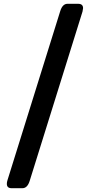

<svg xmlns="http://www.w3.org/2000/svg" viewBox="-20 -760 473 1010"><path d="M41 230Q16 230 16 207Q16 198 19 189L297 -702Q309 -740 335 -740H391Q417 -740 417 -717L414 -699L136 192Q124 230 98 230Z"/></svg>

Font: Solway Medium
Style: Regular
Weight: 500
Designer: Mariya V. Pigoulevskaya
Foundry: The Northern Block Ltd.
Version: Version 1.000;hotconv 1.0.109;makeotfexe 2.5.65596